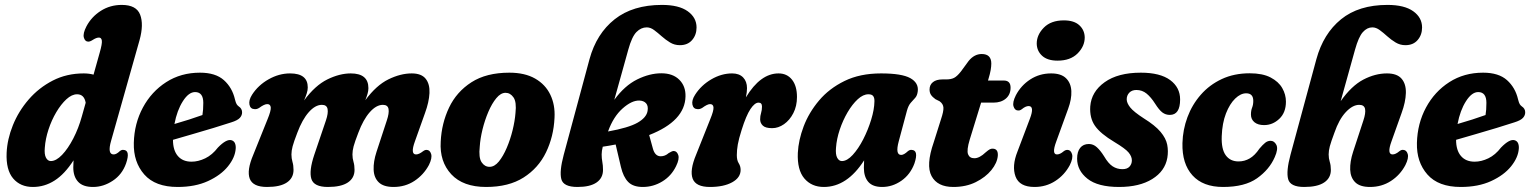

<svg xmlns="http://www.w3.org/2000/svg" viewBox="-20 -752 6238 782"><path d="M548.5 -589 432.5 -178.5Q416.5 -123 443 -123Q454 -123 468 -136.5Q475.5 -142.5 482.5 -141.5Q512 -140.5 493.5 -86.5Q477.5 -41 439.2 -15.8Q401 9.5 359 9.5Q317.5 9.5 298 -11.8Q278.5 -33 278.5 -70Q278.5 -85.5 279.5 -99Q243.5 -43 202.5 -16.8Q161.5 9.5 114 9.5Q63 9.5 33.5 -25.2Q4 -60 7 -129.5Q9.5 -185 32.5 -242Q55.5 -299 96.8 -346.8Q138 -394.5 194.8 -423.8Q251.5 -453 321 -453Q342.5 -453 361 -448L386.5 -539Q396.5 -574 394.8 -586.5Q393 -599 383 -599Q373 -599 359.5 -590.5Q346 -581.5 338.5 -582.5Q326 -583 321.5 -599.2Q317 -615.5 332 -644.5Q352.5 -683.5 390.5 -707.8Q428.5 -732 476 -732Q535.5 -732 550.8 -692.2Q566 -652.5 548.5 -589ZM162.5 -150.5Q160 -123.5 167.2 -109.8Q174.5 -96 187 -96Q208.5 -96 232.8 -121.2Q257 -146.5 278.5 -188Q300 -229.5 313.5 -278.5L329 -333.5Q323 -368 294 -368Q272.5 -368 250.5 -347.8Q228.5 -327.5 209.2 -295Q190 -262.5 177.5 -224.5Q165 -186.5 162.5 -150.5Z M940 -146.5Q937.5 -110.5 908.5 -74.5Q879.5 -38.5 827.2 -14.5Q775 9.5 703.5 9.5Q612.5 9.5 567.8 -41.2Q523 -92 525 -170Q527 -249 562 -314Q597 -379 657 -417.5Q717 -456 794.5 -456Q858 -456 892 -425.5Q926 -395 937 -347Q940.5 -333 943.8 -327.8Q947 -322.5 952.5 -318.5Q965.5 -310 966 -295.5Q966.5 -282.5 957 -272Q947.5 -261.5 921.5 -253.5Q891.5 -243.5 850 -231Q808.5 -218.5 764.8 -205.8Q721 -193 684.5 -182.5Q684.5 -140 704.2 -116.8Q724 -93.5 760 -93.5Q787.5 -93.5 816 -107.2Q844.5 -121 867.5 -151Q902 -186.5 922.5 -181Q933 -178 937 -168.5Q941 -159 940 -146.5ZM774.5 -377Q748.5 -377 724.8 -339.8Q701 -302.5 690.5 -247Q720 -255.5 750.5 -265.2Q781 -275 804.5 -283.5Q808 -303.5 808 -333Q808 -377 774.5 -377Z M1260 -121.5 1307.5 -261.5Q1317.5 -291 1314.2 -308Q1311 -325 1291 -325Q1264 -325 1237.5 -295Q1211 -265 1191 -211.5Q1176.5 -174 1171.8 -156Q1167 -138 1167 -123Q1167 -107 1171.2 -92.8Q1175.5 -78.5 1175.5 -60Q1175.5 -27 1148.5 -8.8Q1121.5 9.5 1067.5 9.5Q1010 9.5 997.2 -24.2Q984.5 -58 1011.5 -121.5L1070 -267Q1084 -301 1082.8 -314.5Q1081.5 -328 1068.5 -328Q1056.5 -328 1035.5 -312.5Q1026 -306.5 1017 -307.5Q999.5 -308 996 -326Q992.5 -344 1006.5 -366Q1031.5 -405 1074 -429Q1116.5 -453 1161.5 -453Q1233.5 -453 1233.5 -396Q1233.5 -384.5 1229.2 -371.2Q1225 -358 1218.5 -343Q1263.5 -404 1313.2 -428.5Q1363 -453 1408.5 -453Q1480.5 -453 1480.5 -393Q1480.5 -382 1477 -370Q1473.5 -358 1468 -344Q1512.5 -404.5 1562 -428.8Q1611.5 -453 1657 -453Q1696.5 -453 1713.8 -431.2Q1731 -409.5 1729.2 -373Q1727.5 -336.5 1711 -291.5L1670 -176.5Q1650.5 -123 1674.5 -123Q1686.5 -123 1703 -136Q1711 -142 1718 -141.5Q1731 -141 1736 -124.8Q1741 -108.5 1727 -80Q1705.5 -40 1668 -15.2Q1630.5 9.5 1583 9.5Q1542 9.5 1522.5 -9.5Q1503 -28.5 1501.8 -61Q1500.5 -93.5 1513.5 -133.5L1555.5 -261.5Q1565.5 -291 1562.5 -308Q1559.5 -325 1539.5 -325Q1512.5 -325 1486 -295Q1459.5 -265 1439.5 -211.5Q1425 -174 1420.2 -156Q1415.5 -138 1415.5 -123Q1415.5 -107 1419.8 -92.8Q1424 -78.5 1424 -60Q1424 -27 1396.8 -8.8Q1369.5 9.5 1315.5 9.5Q1258.5 9.5 1248.2 -23.2Q1238 -56 1260 -121.5Z M2054.5 -456Q2117.5 -456 2159.5 -432Q2201.5 -408 2221.5 -366.2Q2241.5 -324.5 2238.5 -272Q2235 -196 2204 -131.8Q2173 -67.5 2112.5 -29Q2052 9.5 1960 9.5Q1866 9.5 1818 -42.2Q1770 -94 1775 -175Q1778.5 -249.5 1809 -313.8Q1839.5 -378 1900.2 -417Q1961 -456 2054.5 -456ZM1974 -72.5Q1994 -72.5 2011.8 -94.2Q2029.5 -116 2044 -150Q2058.5 -184 2067.8 -221.8Q2077 -259.5 2079.5 -291.5Q2084.5 -336.5 2071.5 -355.2Q2058.5 -374 2039 -374Q2019.5 -374 2001.5 -352.2Q1983.5 -330.5 1969 -296.5Q1954.5 -262.5 1945.2 -224.8Q1936 -187 1934 -155Q1929 -110 1941.5 -91.2Q1954 -72.5 1974 -72.5Z M2733.5 -75Q2714 -35 2677.2 -12.8Q2640.5 9.5 2598 9.5Q2558.5 9.5 2538.5 -11Q2518.5 -31.5 2509 -72L2487.5 -163.5Q2462.5 -158.5 2435 -154.5Q2430.5 -137 2430.5 -123Q2430.5 -107 2433.2 -92.8Q2436 -78.5 2436 -60Q2436 -27 2409.8 -8.8Q2383.5 9.5 2332 9.5Q2274.5 9.5 2266.2 -22.5Q2258 -54.5 2276 -121.5L2381 -511Q2409.5 -615 2483.5 -673.5Q2557.5 -732 2676 -732Q2745 -732 2781 -706.2Q2817 -680.5 2817 -640Q2817 -610 2799 -589Q2781 -568 2749 -568Q2727 -568 2709 -579Q2691 -590 2675 -604.2Q2659 -618.5 2644.2 -629.5Q2629.5 -640.5 2614 -640.5Q2591 -640.5 2572.2 -621.5Q2553.5 -602.5 2539 -550Q2528 -510.5 2512.8 -455.8Q2497.5 -401 2482 -345.5Q2524.5 -403.5 2575.2 -428.5Q2626 -453.5 2673.5 -453.5Q2720.5 -453.5 2746.8 -427.2Q2773 -401 2772 -359.5Q2770 -259 2624 -202L2639 -147.5Q2647.5 -115.5 2671 -115.5Q2689 -115.5 2703.5 -128.5Q2718 -137.5 2724.5 -137Q2737 -136.5 2742.5 -120.5Q2748 -104.5 2733.5 -75ZM2457 -218 2456.5 -216.5Q2540 -231.5 2576.5 -252.2Q2613 -273 2617.5 -300Q2621 -320.5 2611.5 -331.2Q2602 -342 2583.5 -342.5Q2552.5 -343 2515.5 -310Q2478.5 -277 2457 -218Z M2821 -307.5Q2804 -308 2800.2 -325.8Q2796.5 -343.5 2811 -366Q2835.5 -404.5 2877 -428.8Q2918.5 -453 2962 -453Q2991 -453 3006.8 -436.5Q3022.5 -420 3022.5 -393Q3022.5 -377.5 3018 -355.5Q3077 -453 3151 -453Q3185.5 -453 3205.8 -427.5Q3226 -402 3226 -357Q3226 -320 3211.2 -291.2Q3196.5 -262.5 3173.2 -246.2Q3150 -230 3125 -230Q3097.5 -230 3086.8 -240.5Q3076 -251 3076 -266Q3076 -280 3079.8 -291.8Q3083.5 -303.5 3083.5 -318Q3083.5 -334 3069.5 -334Q3054 -334 3036.5 -307.8Q3019 -281.5 3000.5 -222.5Q2989 -186.5 2985 -163.5Q2981 -140.5 2981 -120Q2981 -99 2988.8 -87Q2996.5 -75 2996.5 -60Q2996.5 -28.5 2962 -9.5Q2927.5 9.5 2871.5 9.5Q2814 9.5 2801.2 -24.2Q2788.5 -58 2815 -121.5L2873 -267Q2887 -301 2886 -314.5Q2885 -328 2872 -328Q2861 -328 2840 -312.5Q2830 -306.5 2821 -307.5Z M3640.5 -176.5Q3625.5 -121 3650.5 -121Q3661.5 -121 3677.5 -136Q3685.5 -142.5 3693 -141.5Q3722.5 -140.5 3704.5 -86.5Q3688 -41.5 3651.5 -16Q3615 9.5 3573 9.5Q3534.5 9.5 3516.5 -11.2Q3498.5 -32 3498.5 -68.5Q3498.5 -84 3499.5 -99Q3430 9.5 3335.5 9.5Q3285.5 9.5 3256 -25.2Q3226.5 -60 3229.5 -129.5Q3232 -181 3253.2 -237.2Q3274.5 -293.5 3315.8 -342.5Q3357 -391.5 3419.8 -422.2Q3482.5 -453 3568.5 -453Q3653 -453 3687.5 -433.8Q3722 -414.5 3718 -380.5Q3716 -363 3707.8 -353.8Q3699.5 -344.5 3689.8 -333.8Q3680 -323 3674 -301.5ZM3385 -150.5Q3382.5 -123 3389.8 -109.5Q3397 -96 3409 -96Q3430 -96 3453 -121Q3476 -146 3495.8 -184.5Q3515.5 -223 3528.2 -264.5Q3541 -306 3541.5 -339Q3542 -352.5 3536.8 -360.2Q3531.5 -368 3517 -368Q3495.5 -368 3473.5 -347.8Q3451.5 -327.5 3432.2 -294.8Q3413 -262 3400.2 -224Q3387.5 -186 3385 -150.5Z M3807 -339.5 3790 -348Q3777.5 -357 3771.8 -365.8Q3766 -374.5 3766 -387.5Q3766 -406.5 3779.8 -417.5Q3793.5 -428.5 3818.5 -428.5H3833.5Q3853.5 -428.5 3865.8 -434.8Q3878 -441 3893.5 -460.5L3925 -503.5Q3948 -532 3978.5 -532Q4017.5 -532 4017.5 -493Q4017.5 -482 4015 -467Q4012.5 -452 4005.5 -429L4004 -424H4068.5Q4096 -424 4096 -395Q4096 -367 4076.8 -350.5Q4057.5 -334 4026 -334H3976L3929.5 -183Q3916.5 -140 3922.8 -123.8Q3929 -107.5 3948.5 -107.5Q3969.5 -107.5 3994.5 -131.5Q4005.5 -141 4011.5 -144Q4017.5 -147 4024 -146.5Q4046 -145.5 4044 -117.5Q4041.5 -88.5 4017.8 -59.2Q3994 -30 3954.2 -10.2Q3914.5 9.5 3863 9.5Q3798 9.5 3774.2 -34.8Q3750.5 -79 3783 -172.5L3812.5 -266Q3823.5 -298.5 3822.5 -313.8Q3821.5 -329 3807 -339.5Z M4287.5 -505Q4246 -505 4224.5 -524.8Q4203 -544.5 4202.5 -574.5Q4202.5 -610 4231.5 -639.5Q4260.5 -669 4313 -669Q4354.5 -669 4376 -649.2Q4397.5 -629.5 4398 -599.5Q4398 -563.5 4368.8 -534.2Q4339.5 -505 4287.5 -505ZM4282 -175.5Q4262.5 -123 4285 -123Q4297.5 -123 4312.5 -136Q4320.5 -142 4328.5 -141.5Q4341 -141 4346.2 -124.5Q4351.5 -108 4337 -79Q4315.5 -39 4278 -14.8Q4240.5 9.5 4193.5 9.5Q4132 9.5 4116.2 -33Q4100.5 -75.5 4124 -134.5L4174.5 -268Q4194.5 -320 4169.5 -320Q4157 -320 4141.5 -307Q4133.5 -301 4126 -302Q4113 -302.5 4108 -318.8Q4103 -335 4117.5 -364Q4138.5 -404 4176.2 -428.5Q4214 -453 4261 -453Q4302 -453 4322 -433.2Q4342 -413.5 4343.5 -381Q4345 -348.5 4330.5 -309Z M4551.5 -63Q4571 -63 4580.5 -73.5Q4590 -84 4590 -99Q4590 -114.5 4577 -130.5Q4564 -146.5 4519 -173.5Q4462 -207.5 4439.8 -239.5Q4417.5 -271.5 4420.5 -318.5Q4425 -378.5 4479.2 -417.2Q4533.5 -456 4626.5 -456Q4705 -456 4745.8 -426Q4786.5 -396 4786.5 -347Q4786.5 -284 4744.5 -284Q4727.5 -284 4714.2 -294Q4701 -304 4684.5 -330Q4668 -356 4650 -370.8Q4632 -385.5 4608.5 -385.5Q4590 -385.5 4579.5 -374.5Q4569 -363.5 4569 -347.5Q4569 -332.5 4583.2 -314.5Q4597.5 -296.5 4638.5 -270Q4684.5 -241.5 4706.8 -215Q4729 -188.5 4734 -162.5Q4739 -136.5 4734.5 -109.5Q4725 -55 4673 -22.8Q4621 9.5 4538 9.5Q4451.5 9.5 4409.2 -24Q4367 -57.5 4367 -106Q4367 -134 4379.5 -149.8Q4392 -165.5 4415 -165.5Q4433 -165.5 4447.5 -152.2Q4462 -139 4476.5 -116Q4494 -86 4511.8 -74.5Q4529.5 -63 4551.5 -63Z M5055.5 -372Q5033 -372 5010.8 -350.5Q4988.5 -329 4973.2 -289.8Q4958 -250.5 4956 -197.5Q4954 -145 4972.2 -119.8Q4990.5 -94.5 5024.5 -94.5Q5049 -94.5 5070 -106.8Q5091 -119 5109.5 -146.5Q5123 -162.5 5133 -170.5Q5143 -178.5 5155 -178.5Q5170 -178.5 5178.5 -162Q5187 -145.5 5172 -112Q5150 -61.5 5100 -26Q5050 9.5 4961.5 9.5Q4879.5 9.5 4836.8 -37.8Q4794 -85 4796 -169Q4797.5 -224 4816.5 -275Q4835.5 -326 4870.8 -366.2Q4906 -406.5 4956.2 -430Q5006.5 -453.5 5070 -453.5Q5122.5 -453.5 5155 -436.5Q5187.5 -419.5 5202.5 -393.2Q5217.5 -367 5217.5 -338Q5217.5 -293.5 5190.5 -268Q5163.5 -242.5 5128.5 -242.5Q5103.5 -242.5 5089.2 -254.2Q5075 -266 5075 -285.5Q5075 -302 5079.8 -313.8Q5084.5 -325.5 5084.5 -341Q5084.5 -372 5055.5 -372Z M5415 -211.5Q5401 -174 5396.2 -156Q5391.5 -138 5391.5 -123Q5391.5 -107 5396 -92.8Q5400.5 -78.5 5400.5 -60Q5400.5 -27 5373.2 -8.8Q5346 9.5 5292 9.5Q5235 9.5 5226.5 -22.5Q5218 -54.5 5236 -121.5L5341.5 -511Q5370 -615 5442 -673.5Q5514 -732 5631 -732Q5700 -732 5736 -706.2Q5772 -680.5 5772 -640Q5772 -610 5754 -589Q5736 -568 5704 -568Q5682.5 -568 5664.2 -579Q5646 -590 5630.2 -604.2Q5614.5 -618.5 5599.5 -629.5Q5584.5 -640.5 5569.5 -640.5Q5548 -640.5 5530.8 -621.2Q5513.5 -602 5499 -550L5440.5 -340Q5484.5 -402.5 5532.8 -427.8Q5581 -453 5629 -453Q5670 -453 5688.5 -431.5Q5707 -410 5706 -373.2Q5705 -336.5 5688.5 -291.5L5647.5 -176.5Q5628 -123 5652 -123Q5664 -123 5679.5 -136Q5688.5 -143 5695.5 -141.5Q5708.5 -141 5713.5 -124.8Q5718.5 -108.5 5704 -79.5Q5682.5 -39 5645 -14.8Q5607.5 9.5 5560 9.5Q5519 9.5 5499.8 -9.5Q5480.5 -28.5 5479.2 -61Q5478 -93.5 5491 -133.5L5533 -261.5Q5543 -291.5 5539.8 -308.2Q5536.5 -325 5516 -325Q5489 -325 5461.2 -295.2Q5433.5 -265.5 5415 -211.5Z M6166 -146.5Q6163.5 -110.5 6134.5 -74.5Q6105.5 -38.5 6053.2 -14.5Q6001 9.5 5929.5 9.5Q5838.5 9.5 5793.8 -41.2Q5749 -92 5751 -170Q5753 -249 5788 -314Q5823 -379 5883 -417.5Q5943 -456 6020.5 -456Q6084 -456 6118 -425.5Q6152 -395 6163 -347Q6166.5 -333 6169.8 -327.8Q6173 -322.5 6178.5 -318.5Q6191.5 -310 6192 -295.5Q6192.5 -282.5 6183 -272Q6173.5 -261.5 6147.5 -253.5Q6117.5 -243.5 6076 -231Q6034.5 -218.5 5990.8 -205.8Q5947 -193 5910.5 -182.5Q5910.5 -140 5930.2 -116.8Q5950 -93.5 5986 -93.5Q6013.5 -93.5 6042 -107.2Q6070.5 -121 6093.5 -151Q6128 -186.5 6148.5 -181Q6159 -178 6163 -168.5Q6167 -159 6166 -146.5ZM6000.5 -377Q5974.5 -377 5950.8 -339.8Q5927 -302.5 5916.5 -247Q5946 -255.5 5976.5 -265.2Q6007 -275 6030.5 -283.5Q6034 -303.5 6034 -333Q6034 -377 6000.5 -377Z"/></svg>

Font: Fraunces 144pt S100
Style: Bold Italic
Weight: 700
Italic angle: -16°
Version: Version 1.000; ttfautohint (v1.8.3)